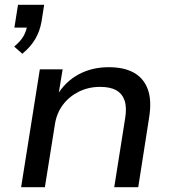

<svg xmlns="http://www.w3.org/2000/svg" viewBox="-20 -780 720 800"><path d="M73 -556 39 -586Q66 -608 78.5 -630.5Q91 -653 94 -678L113 -665H40L55 -760H164L153 -690Q146 -650 127 -617.5Q108 -585 73 -556ZM68 0 146 -491H241L223 -382H217Q252 -440 307.5 -470Q363 -500 433 -500Q497 -500 538 -477Q579 -454 596 -407.5Q613 -361 601 -288L556 0H456L501 -284Q509 -331 499.5 -360Q490 -389 465 -403.5Q440 -418 397 -418Q348 -418 307.5 -397.5Q267 -377 241.5 -342.5Q216 -308 209 -263L167 0Z"/></svg>

Font: Nunito Sans 10pt SemiExpanded Medium
Style: Italic
Weight: 500
Width: 6
Italic angle: -9°
Designer: Vernon Adams
Foundry: Vernon Adams
Version: Version 3.101;gftools[0.9.27]